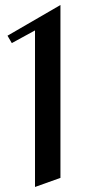

<svg xmlns="http://www.w3.org/2000/svg" viewBox="-20 -723 350 763"><path d="M220.2 -16.1 119.1 20V-602.1L26.9 -551.8L9.8 -581.1L220.2 -703.1Z"/></svg>

Font: Redressed
Style: Regular
Weight: 400
Designer: Astigmatic (AOETI)
Foundry: Astigmatic (AOETI)
Version: Version 1.001